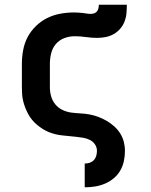

<svg xmlns="http://www.w3.org/2000/svg" viewBox="-20 -581 640 816"><path d="M340 215V114H341Q352 114 362 110.5Q372 107 379 99.5Q386 92 389 81.5Q392 71 392 60Q392 45 383.5 32.5Q375 20 361.5 13.5Q348 7 333.5 4.5Q319 2 304 0.5Q289 -1 274.5 -2.5Q260 -4 245 -5.5Q230 -7 215.5 -10.5Q201 -14 187.5 -19.5Q174 -25 161.5 -33Q149 -41 137.5 -50.5Q126 -60 116.5 -71.5Q107 -83 100 -96Q93 -109 87.5 -123Q82 -137 78.5 -151.5Q75 -166 74 -180.5Q73 -195 73 -210V-310Q73 -339 78.5 -368.5Q84 -398 97.5 -423.5Q111 -449 132.5 -470Q154 -491 180 -504Q206 -517 235 -522.5Q264 -528 294 -528Q303 -528 312 -527.5Q321 -527 330 -526Q339 -525 348 -523.5Q357 -522 366 -522Q373 -522 380.5 -524.5Q388 -527 392.5 -533Q397 -539 398.5 -546.5Q400 -554 400 -561H519Q519 -543 517.5 -525Q516 -507 509.5 -490Q503 -473 491 -459Q479 -445 463 -436Q447 -427 429 -423.5Q411 -420 393 -420Q393 -420 393 -420Q393 -420 393 -420Q369 -420 345 -423.5Q321 -427 297 -427Q275 -427 253.5 -419Q232 -411 217.5 -394Q203 -377 197.5 -354.5Q192 -332 192 -310V-210Q192 -190 197.5 -171Q203 -152 215.5 -137Q228 -122 246 -113.5Q264 -105 283.5 -102.5Q303 -100 322.5 -99Q342 -98 361 -94.5Q380 -91 398.5 -84Q417 -77 434 -67Q451 -57 465.5 -44Q480 -31 490.5 -14.5Q501 2 506 21Q511 40 511 60Q511 82 506.5 103.5Q502 125 491 144Q480 163 463 177Q446 191 426 199.5Q406 208 384.5 211.5Q363 215 341 215Z"/></svg>

Font: Iosevka Custom Extended
Style: Bold
Weight: 700
Width: 7
Monospace: yes
Designer: Belleve Invis
Foundry: Belleve Invis
Version: Version 11.2.4; ttfautohint (v1.8.4)